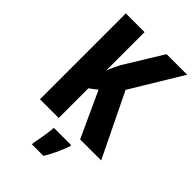

<svg xmlns="http://www.w3.org/2000/svg" viewBox="-274 -811 1129 1129"><g transform="rotate(45 290.5 -246.5)"><path d="M580 0H405L275 -283L227 -247V0H71V-714H227V-394Q233 -412 242.5 -432.5Q252 -453 264 -476L410 -714H581L388 -395ZM391 72Q378 109 360.5 147Q343 185 321 221H225V208Q229 189 234 162.5Q239 136 242.5 109Q246 82 248 61H391Z"/></g></svg>

Font: Noto Sans Kannada Condensed ExtraBold
Style: Regular
Weight: 800
Width: 3
Designer: Jelle Bosma - Monotype Design Team
Foundry: Monotype Imaging Inc.
Version: Version 2.005; ttfautohint (v1.8.4.7-5d5b)